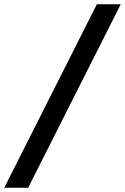

<svg xmlns="http://www.w3.org/2000/svg" viewBox="-98 -800 586 900"><path d="M468 -780 34 80H-78L356 -780Z"/></svg>

Font: Nacelle Bold
Style: Italic
Weight: 700
Italic angle: -12°
Designer: Sora Sagano
Foundry: Sora Sagano
Version: Version 1.000;FEAKit 1.0